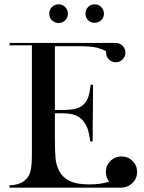

<svg xmlns="http://www.w3.org/2000/svg" viewBox="-20 -865 663 885"><path d="M469 -629Q453 -638 428 -645Q399 -652 345 -652H233V-358H262Q307 -358 330 -364Q352 -370 367 -385Q379 -397 387 -418Q394 -440 398 -475L409 -474L407 -213H396Q391 -252 383 -274Q374 -296 359 -313Q343 -329 321 -336Q299 -343 261 -343H233V-231Q233 -164 236 -134Q238 -118 241.5 -105.5Q245 -93 250 -83Q266 -48 301 -31Q333 -15 391 -15Q447 -15 483 -28Q468 -48 468 -72Q468 -102 489 -123Q510 -144 540 -144Q570 -144 591 -123Q612 -102 612 -72Q612 -43 591 -22Q570 -1 541 0H540H24V-11Q51 -12 69 -19Q85 -24 100 -39Q117 -56 121 -79Q127 -103 127 -153V-656H24V-667H513Q532 -667 545 -654Q558 -641 558 -622Q558 -604 545 -591Q532 -578 513 -578Q495 -578 482 -591Q469 -604 469 -622ZM250 -845Q268 -845 280.5 -832.5Q293 -820 293 -802Q293 -784 280.5 -771.5Q268 -759 250 -759Q232 -759 219.5 -771.5Q207 -784 207 -802Q207 -820 219.5 -832.5Q232 -845 250 -845ZM416 -845Q434 -845 446.5 -832.5Q459 -820 459 -802Q459 -784 446.5 -772Q434 -760 416 -760Q398 -760 386 -772Q374 -784 374 -802Q374 -820 386 -832.5Q398 -845 416 -845Z"/></svg>

Font: Wachinanga
Style: Regular
Weight: 400
Designer: deFharo
Foundry: deFharo
Version: Wachinanga: Version 2.001 2013